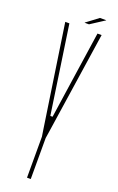

<svg xmlns="http://www.w3.org/2000/svg" viewBox="-168 -921 590 963"><g transform="rotate(20 127.0 -439.0)"><path d="M117 0V-219L112 -251L30 -800H52L88 -556L121 -331H133L166 -556L202 -800H224L142 -251L137 -219V0ZM123 -829V-830L187 -878H220V-877L146 -829Z"/></g></svg>

Font: Big Shoulders Display Thin
Style: Regular
Weight: 100
Designer: Patric King
Foundry: XO Type Co
Version: Version 1.000; ttfautohint (v1.8.2)